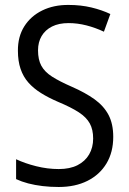

<svg xmlns="http://www.w3.org/2000/svg" viewBox="-20 -744 519 774"><path d="M436.5 -192.4Q436.5 -130.4 409.2 -85Q381.8 -39.6 332.5 -14.9Q283.2 9.8 216.8 9.8Q182.6 9.8 151.6 6.1Q120.6 2.4 93.8 -4.6Q66.9 -11.7 44.9 -22V-102.1Q80.1 -85.4 125.7 -74Q171.4 -62.5 216.8 -62.5Q261.7 -62.5 292.5 -78.1Q323.2 -93.8 339.4 -121.6Q355.5 -149.4 355.5 -185.5Q355.5 -221.7 342 -246.3Q328.6 -271 297.6 -291.3Q266.6 -311.5 213.9 -333.5Q175.3 -350.1 145.3 -368.9Q115.2 -387.7 94.5 -411.1Q73.7 -434.6 63 -466.1Q52.2 -497.6 52.2 -539.6Q51.8 -596.2 77.9 -637.7Q104 -679.2 150.4 -701.9Q196.8 -724.6 256.8 -724.1Q305.7 -724.1 348.4 -713.9Q391.1 -703.6 424.8 -687.5L398.9 -616.2Q364.7 -632.3 328.6 -641.6Q292.5 -650.9 256.3 -650.9Q217.3 -650.9 189.9 -637.2Q162.6 -623.5 147.9 -598.9Q133.3 -574.2 133.3 -541Q133.3 -503.4 146.7 -478.8Q160.2 -454.1 189.9 -435.1Q219.7 -416 269 -394.5Q323.7 -370.6 361.1 -343.8Q398.4 -316.9 417.5 -280.8Q436.5 -244.6 436.5 -192.4Z"/></svg>

Font: Open Sans SemiCondensed
Style: Regular
Weight: 400
Width: 4
Designer: Monotype Design Team
Foundry: Monotype Imaging Inc.
Version: Version 3.000